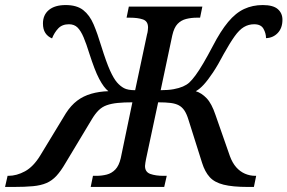

<svg xmlns="http://www.w3.org/2000/svg" viewBox="-75 -740 1138 760"><path d="M-55 0 -45 -44H-42Q-9 -44 24 -62Q57 -80 84 -124L186 -292Q206 -323 230.5 -341.5Q255 -360 286.5 -369Q318 -378 354 -379Q345 -386 336 -398Q327 -410 317.5 -428Q308 -446 298.5 -471Q289 -496 279 -527Q267 -566 256 -592Q245 -618 232 -631Q219 -644 198 -644Q171 -644 155.5 -627.5Q140 -611 131 -588Q114 -595 104.5 -609.5Q95 -624 95 -647Q95 -681 118.5 -700.5Q142 -720 185 -720Q229 -720 254.5 -700Q280 -680 295.5 -643.5Q311 -607 326 -557Q346 -493 360.5 -461Q375 -429 388 -414Q401 -399 416 -391Q431 -383 460 -383L507 -604Q509 -610 510 -618.5Q511 -627 511 -631Q511 -656 491 -663Q471 -670 439 -670H426L435 -714H726L717 -670H704Q682 -670 662 -665Q642 -660 628 -645.5Q614 -631 607 -600L561 -383Q591 -383 612.5 -387Q634 -391 649 -397.5Q664 -404 674 -413Q685 -423 699 -442Q713 -461 730 -490Q747 -519 767 -557Q798 -617 828 -653Q858 -689 891.5 -704.5Q925 -720 965 -720Q1006 -720 1024.5 -704Q1043 -688 1043 -662Q1043 -629 1024.5 -609.5Q1006 -590 978 -589Q978 -608 968 -626Q958 -644 931 -644Q909 -644 890.5 -633Q872 -622 853.5 -596Q835 -570 811 -527Q788 -483 768 -453Q748 -423 731.5 -405Q715 -387 700 -379Q723 -372 743 -351Q763 -330 778 -285L835 -122Q845 -95 860 -78Q875 -61 894.5 -52.5Q914 -44 936 -44H939L930 0H906Q846 0 810 -9Q774 -18 755 -39Q736 -60 725 -95L671 -266Q664 -289 655 -302.5Q646 -316 633 -323Q620 -330 600.5 -332.5Q581 -335 551 -335L503 -110Q502 -104 500.5 -96Q499 -88 499 -83Q499 -59 520 -51.5Q541 -44 572 -44H585L575 0H284L293 -44H306Q328 -44 347.5 -49Q367 -54 381.5 -69Q396 -84 403 -114L449 -335Q415 -335 390.5 -332.5Q366 -330 347.5 -323.5Q329 -317 315 -303Q301 -289 288 -267L184 -94Q166 -63 148.5 -44Q131 -25 109 -15.5Q87 -6 55.5 -3Q24 0 -21 0Z"/></svg>

Font: ET Text
Style: Italic
Weight: 470
Italic angle: -12°
Designer: Monotype Design Team
Foundry: Monotype Imaging Inc.
Version: Version 2.009